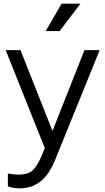

<svg xmlns="http://www.w3.org/2000/svg" viewBox="-20 -810 576 1050"><path d="M306 -640 420 -790H317L230 -640ZM88 220C194 220 248 146 280 68L525 -536H442L267 -94L92 -536H11L225 0L206 46C189 85 172 111 155 125C138 138 113 145 80 145C59 145 36 140 23 139V209C44 217 67 220 88 220Z"/></svg>

Font: Plus Jakarta Sans
Style: Regular
Weight: 400
Designer: Gumpita Rahayu
Foundry: Tokotype
Version: Version 2.071;gftools[0.9.30]